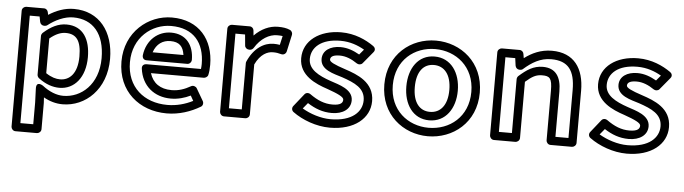

<svg xmlns="http://www.w3.org/2000/svg" viewBox="-47 -720 4025 1130"><g transform="rotate(5 1966.0 -154.5)"><path d="M167 -41 170 41V169H94V-466H152L158 -435C160 -423 171 -414 182 -414H187C193 -414 198 -416 202 -419C244 -452 299 -478 350 -478C468 -478 537 -396 537 -253C537 -97 436 -13 331 -13C291 -13 248 -30 207 -62C207 -62 165 -91 167 -41ZM219 6C254 26 292 37 331 37C466 37 587 -73 587 -253C587 -414 500 -528 350 -528C295 -528 245 -508 201 -480L198 -495C196 -506 187 -516 174 -516H69C58 -516 44 -506 44 -491V194C44 205 54 219 69 219H196C207 219 221 209 221 194V39ZM180 -104C223 -71 266 -58 304 -58C393 -58 456 -133 456 -252C456 -355 414 -433 314 -433C266 -433 223 -411 179 -372C174 -367 170 -360 170 -353V-124C170 -116 175 -108 180 -104ZM220 -137V-342C255 -371 285 -383 314 -383C377 -383 406 -345 406 -252C406 -149 358 -108 304 -108C280 -108 253 -115 220 -137Z M705 -245C705 -391 815 -478 929 -478C1061 -478 1127 -396 1127 -270C1127 -260 1126 -249 1125 -241H803C793 -241 775 -235 778 -213C791 -112 865 -52 963 -52C1005 -52 1044 -63 1079 -80L1096 -50C1051 -27 1000 -13 946 -13C808 -13 705 -98 705 -245ZM655 -245C655 -68 785 37 946 37C1020 37 1089 13 1144 -20C1155 -26 1159 -42 1152 -54L1110 -126C1104 -136 1088 -142 1076 -135C1039 -114 1004 -102 963 -102C896 -102 852 -133 834 -191H1146C1155 -191 1168 -198 1171 -209C1175 -225 1177 -246 1177 -270C1177 -418 1090 -528 929 -528C790 -528 655 -419 655 -245ZM802 -264H1042C1057 -264 1067 -278 1067 -289C1067 -376 1021 -439 932 -439C856 -439 789 -385 777 -292C776 -282 780 -264 802 -264ZM833 -314C850 -365 887 -389 932 -389C984 -389 1008 -365 1015 -314Z M1309 -25V-466H1366L1372 -401C1373 -388 1385 -379 1397 -379H1402C1411 -379 1419 -385 1423 -391C1458 -449 1508 -478 1555 -478C1569 -478 1580 -477 1587 -476L1575 -423C1562 -425 1552 -426 1538 -426C1484 -426 1424 -391 1388 -310C1387 -307 1385 -303 1385 -300V-25ZM1259 0C1259 11 1269 25 1284 25H1411C1422 25 1435 15 1435 0V-295C1465 -358 1507 -376 1538 -376C1559 -376 1570 -374 1588 -369C1603 -365 1616 -375 1619 -388L1641 -488C1643 -498 1638 -511 1626 -516C1606 -525 1584 -528 1555 -528C1505 -528 1456 -505 1416 -464L1413 -494C1412 -506 1402 -516 1389 -516H1284C1273 -516 1259 -506 1259 -491Z M1742 -62 1770 -96C1815 -67 1860 -50 1914 -50C1979 -50 2025 -82 2025 -134C2025 -200 1941 -220 1892 -237C1819 -262 1758 -294 1758 -356C1758 -424 1815 -478 1929 -478C1986 -478 2033 -460 2071 -438L2045 -407C2010 -427 1974 -441 1932 -441C1872 -441 1827 -412 1827 -362C1827 -297 1907 -281 1957 -265C2033 -239 2095 -212 2095 -140C2095 -74 2039 -13 1910 -13C1852 -13 1789 -34 1742 -62ZM1686 -72C1676 -60 1679 -44 1690 -36C1747 6 1830 37 1910 37C2054 37 2145 -38 2145 -140C2145 -252 2044 -289 1972 -313C1905 -335 1877 -349 1877 -362C1877 -374 1884 -391 1932 -391C1968 -391 2002 -377 2037 -353C2047 -347 2062 -348 2070 -358L2128 -428C2141 -443 2132 -458 2123 -464C2076 -497 2010 -528 1929 -528C1801 -528 1707 -460 1707 -356C1707 -254 1806 -212 1876 -189C1941 -166 1975 -150 1975 -134C1975 -118 1966 -100 1914 -100C1866 -100 1825 -117 1779 -150C1770 -157 1754 -157 1745 -146Z M2258 -245C2258 -394 2367 -478 2489 -478C2612 -478 2722 -394 2722 -245C2722 -97 2613 -13 2489 -13C2367 -13 2258 -97 2258 -245ZM2208 -245C2208 -67 2343 37 2489 37C2636 37 2772 -67 2772 -245C2772 -424 2636 -528 2489 -528C2343 -528 2208 -424 2208 -245ZM2338 -245C2338 -140 2392 -57 2489 -57C2586 -57 2642 -140 2642 -245C2642 -351 2586 -434 2489 -434C2392 -434 2338 -351 2338 -245ZM2388 -245C2388 -337 2428 -384 2489 -384C2550 -384 2592 -337 2592 -245C2592 -154 2550 -107 2489 -107C2428 -107 2388 -154 2388 -245Z M2904 -25V-466H2962L2968 -422C2970 -409 2981 -400 2992 -400H2997C3003 -400 3009 -402 3013 -406C3060 -447 3109 -478 3174 -478C3274 -478 3315 -424 3315 -308V-25H3238V-293C3238 -380 3204 -429 3129 -429C3073 -429 3034 -402 2989 -362C2984 -357 2981 -350 2981 -343V-25ZM2854 0C2854 11 2864 25 2879 25H3006C3017 25 3031 15 3031 0V-332C3070 -366 3093 -379 3129 -379C3173 -379 3188 -368 3188 -293V0C3188 11 3198 25 3213 25H3340C3351 25 3365 15 3365 0V-308C3365 -440 3305 -528 3174 -528C3108 -528 3056 -503 3012 -470L3008 -494C3007 -505 2997 -516 2984 -516H2879C2868 -516 2854 -506 2854 -491Z M3496 -62 3524 -96C3569 -67 3614 -50 3668 -50C3733 -50 3779 -82 3779 -134C3779 -200 3695 -220 3646 -237C3573 -262 3512 -294 3512 -356C3512 -424 3569 -478 3683 -478C3740 -478 3787 -460 3825 -438L3799 -407C3764 -427 3728 -441 3686 -441C3626 -441 3581 -412 3581 -362C3581 -297 3661 -281 3711 -265C3787 -239 3849 -212 3849 -140C3849 -74 3793 -13 3664 -13C3606 -13 3543 -34 3496 -62ZM3440 -72C3430 -60 3433 -44 3444 -36C3501 6 3584 37 3664 37C3808 37 3899 -38 3899 -140C3899 -252 3798 -289 3726 -313C3659 -335 3631 -349 3631 -362C3631 -374 3638 -391 3686 -391C3722 -391 3756 -377 3791 -353C3801 -347 3816 -348 3824 -358L3882 -428C3895 -443 3886 -458 3877 -464C3830 -497 3764 -528 3683 -528C3555 -528 3461 -460 3461 -356C3461 -254 3560 -212 3630 -189C3695 -166 3729 -150 3729 -134C3729 -118 3720 -100 3668 -100C3620 -100 3579 -117 3533 -150C3524 -157 3508 -157 3499 -146Z"/></g></svg>

Font: Falling Sky
Style: ExtOu
Weight: 400
Designer: Paul D. Hunt
Foundry: Adobe Systems Incorporated
Version: Version 1.02